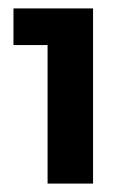

<svg xmlns="http://www.w3.org/2000/svg" viewBox="-20 -720 310 456"><path d="M12 -613V-700H201V-284H93V-613Z"/></svg>

Font: Trueno
Style: SBd
Weight: 600
Designer: Julieta Ulanovsky
Foundry: Julieta Ulanovsky
Version: Version 3.001b